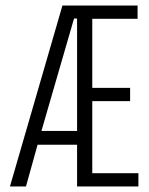

<svg xmlns="http://www.w3.org/2000/svg" viewBox="-20 -675 540 695"><path d="M16 0 206 -655H478V-607H314V-357H451V-309H314V-48H481V0H259V-151H116L74 0ZM259 -201V-608H248L130 -201Z"/></svg>

Font: Lekton
Style: Regular
Weight: 400
Designer: Paolo Mazzetti, Luciano Perondi, Raffaele Flato, Elena Papassissa, Emilio Macchia, Michela Povoleri, Tobias Seemiller, R
Version: Version 34.000